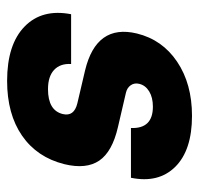

<svg xmlns="http://www.w3.org/2000/svg" viewBox="-30 -520 560 540"><g transform="rotate(90 250.0 -250.0)"><path d="M207.5 10Q105 10 54.6 -39.2Q4.2 -88.3 20 -170H160Q158.3 -139.2 176.7 -122.1Q195 -105 230.8 -105Q290.8 -105 300.8 -146.7Q308.3 -178.3 270.8 -187.5L178.3 -209.2Q46.7 -240.8 74.2 -355Q91.7 -426.7 153.8 -468.3Q215.8 -510 305.8 -510Q402.5 -510 449.2 -462.9Q495.8 -415.8 480 -338.3H340Q342.5 -400 280 -400Q254.2 -400 237.1 -389.6Q220 -379.2 215.8 -361.7Q212.5 -348.3 219.6 -337.9Q226.7 -327.5 240.8 -324.2L337.5 -301.7Q406.7 -285.8 431.7 -249.2Q456.7 -212.5 441.7 -150.8Q422.5 -74.2 361.7 -32.1Q300.8 10 207.5 10Z"/></g></svg>

Font: Funnel Sans ExtraBold
Style: Italic
Weight: 800
Italic angle: -14.036°
Version: Version 1.000; Beta; Release 5; Build 24; ttfautohint (v1.8.